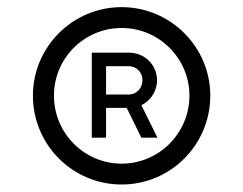

<svg xmlns="http://www.w3.org/2000/svg" viewBox="-20 -792 665 525"><path d="M312.5 -287.5C446.5 -287.5 555 -396 555 -530.5C555 -663.5 446.5 -772.5 312.5 -772.5C178.5 -772.5 70 -663.5 70 -530.5C70 -396 178.5 -287.5 312.5 -287.5ZM127.5 -530.5C127.5 -632.5 210 -715.5 313 -715.5C414.5 -715.5 498 -632.5 498 -530.5C498 -428 414.5 -344.5 313 -344.5C210 -344.5 127.5 -428 127.5 -530.5ZM231 -415.5H270V-497H326.5L366.5 -415.5H410.5L366.5 -504.5C394 -517.5 409.5 -545.5 409.5 -572.5C409 -615 375.5 -648 332.5 -648H231ZM270 -533.5V-611H332.5C351.5 -611 369.5 -596 369.5 -572.5C369.5 -550.5 352.5 -533.5 332.5 -533.5Z"/></svg>

Font: Eudonet
Style: Regular
Weight: 400
Designer: Mikhail Sharanda
Foundry: Mikhail Sharanda
Version: Version 4.503;Glyphs 3.1.2 (3151)